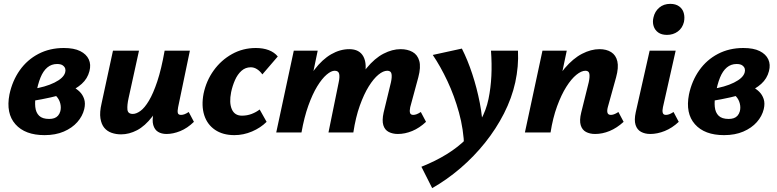

<svg xmlns="http://www.w3.org/2000/svg" viewBox="-20 -687 4031 996"><path d="M211 14Q110 14 60 -42.5Q10 -99 29 -197Q44 -268 82.5 -322.5Q121 -377 179.5 -407.5Q238 -438 311 -438Q364 -438 396 -422Q428 -406 440.5 -379Q453 -352 444 -318Q434 -279 404 -252Q374 -225 331.5 -208.5Q289 -192 242 -181.5Q195 -171 151 -164L146 -225Q215 -235 262.5 -258.5Q310 -282 318 -311Q321 -321 318.5 -330.5Q316 -340 306 -347.5Q296 -355 276 -355Q247 -355 225.5 -337Q204 -319 190 -284.5Q176 -250 167 -199Q160 -162 163 -132.5Q166 -103 183 -86.5Q200 -70 235 -70Q250 -70 261.5 -74Q273 -78 281 -87Q289 -96 293 -110Q298 -130 292.5 -151Q287 -172 273 -187Q259 -202 240 -205L316 -252Q336 -247 356.5 -237Q377 -227 393 -211.5Q409 -196 416.5 -173.5Q424 -151 417 -121Q408 -84 381 -53.5Q354 -23 311 -4.5Q268 14 211 14Z M608 10Q582 10 559 2Q536 -6 521 -24Q506 -42 501 -73Q496 -104 507 -151L566 -424H701L647 -178Q639 -142 641 -119Q643 -96 669 -96Q687 -96 708.5 -111.5Q730 -127 752.5 -164.5Q775 -202 796 -265Q817 -328 834 -424H897Q873 -299 840.5 -215Q808 -131 770 -82Q732 -33 691 -11.5Q650 10 608 10ZM844 8Q818 8 800 -3Q782 -14 775 -38.5Q768 -63 777 -103L843 -424H965L904 -131Q900 -111 902.5 -101Q905 -91 919 -91Q927 -91 936 -94Q945 -97 959 -106L986 -55Q952 -22 915 -7Q878 8 844 8Z M1196 14Q1136 14 1095.5 -13.5Q1055 -41 1039.5 -89.5Q1024 -138 1036 -201Q1050 -268 1088.5 -321.5Q1127 -375 1183.5 -406.5Q1240 -438 1307 -438Q1345 -438 1374 -427Q1403 -416 1421 -394L1341 -301Q1329 -318 1313.5 -328Q1298 -338 1281 -338Q1253 -338 1232.5 -319.5Q1212 -301 1199 -271.5Q1186 -242 1179 -209Q1168 -154 1182.5 -120.5Q1197 -87 1235 -87Q1262 -87 1285.5 -96Q1309 -105 1327 -119L1363 -55Q1332 -24 1287.5 -5Q1243 14 1196 14Z M2044 8Q2017 8 1996.5 -2.5Q1976 -13 1968.5 -37.5Q1961 -62 1970 -103L2008 -260Q2014 -287 2011 -303.5Q2008 -320 1989 -320Q1968 -320 1943 -299.5Q1918 -279 1893 -239Q1868 -199 1846.5 -139Q1825 -79 1813 0H1747Q1771 -118 1805.5 -200.5Q1840 -283 1882 -334Q1924 -385 1969.5 -408.5Q2015 -432 2058 -432Q2094 -432 2120 -417.5Q2146 -403 2155 -371Q2164 -339 2150 -286L2108 -131Q2104 -112 2107 -101.5Q2110 -91 2124 -91Q2131 -91 2140 -94Q2149 -97 2163 -106L2190 -55Q2156 -23 2118.5 -7.5Q2081 8 2044 8ZM1413 0 1504 -424H1628L1540 0ZM1483 0Q1505 -110 1538 -191.5Q1571 -273 1611.5 -326Q1652 -379 1698 -405.5Q1744 -432 1792 -432Q1845 -432 1865.5 -393Q1886 -354 1870 -286L1801 0H1684L1737 -260Q1743 -287 1739.5 -303.5Q1736 -320 1716 -320Q1698 -320 1674 -299.5Q1650 -279 1625.5 -239Q1601 -199 1579.5 -139Q1558 -79 1544 0Z M2222 289 2166 178Q2239 149 2298 112.5Q2357 76 2401 31.5Q2445 -13 2473.5 -64Q2502 -115 2514 -173Q2526 -231 2529 -293.5Q2532 -356 2527 -424H2667Q2669 -383 2665.5 -342.5Q2662 -302 2653 -260Q2635 -178 2594.5 -98.5Q2554 -19 2496.5 53Q2439 125 2369 185Q2299 245 2222 289ZM2388 76Q2385 -16 2361 -103Q2337 -190 2301 -266.5Q2265 -343 2225 -402L2376 -435Q2406 -376 2430 -303Q2454 -230 2469 -153Q2484 -76 2485 -3Z M3067 8Q3040 8 3020 -2.5Q3000 -13 2992.5 -37.5Q2985 -62 2995 -103L3034 -260Q3040 -287 3037.5 -303.5Q3035 -320 3017 -320Q2996 -320 2970 -299Q2944 -278 2918 -237Q2892 -196 2870 -136Q2848 -76 2836 0H2768Q2793 -117 2829.5 -199.5Q2866 -282 2909.5 -333Q2953 -384 2999.5 -408Q3046 -432 3090 -432Q3126 -432 3150.5 -416.5Q3175 -401 3182.5 -369Q3190 -337 3176 -286L3133 -131Q3128 -112 3131.5 -101.5Q3135 -91 3149 -91Q3156 -91 3165 -94Q3174 -97 3188 -106L3215 -55Q3180 -23 3142.5 -7.5Q3105 8 3067 8ZM2703 0 2794 -424H2920L2831 0Z M3353 8Q3326 8 3305.5 -3Q3285 -14 3277 -39Q3269 -64 3278 -105L3350 -424H3485L3419 -131Q3415 -113 3418 -102Q3421 -91 3434 -91Q3442 -91 3451 -94Q3460 -97 3474 -106L3501 -55Q3467 -23 3428.5 -7.5Q3390 8 3353 8ZM3440 -506Q3412 -506 3394.5 -518.5Q3377 -531 3370.5 -552Q3364 -573 3370 -597Q3377 -628 3400 -647.5Q3423 -667 3457 -667Q3485 -667 3503 -654Q3521 -641 3527 -619.5Q3533 -598 3528 -573Q3520 -541 3496 -523.5Q3472 -506 3440 -506Z M3736 14Q3635 14 3585 -42.5Q3535 -99 3554 -197Q3569 -268 3607.5 -322.5Q3646 -377 3704.5 -407.5Q3763 -438 3836 -438Q3889 -438 3921 -422Q3953 -406 3965.5 -379Q3978 -352 3969 -318Q3959 -279 3929 -252Q3899 -225 3856.5 -208.5Q3814 -192 3767 -181.5Q3720 -171 3676 -164L3671 -225Q3740 -235 3787.5 -258.5Q3835 -282 3843 -311Q3846 -321 3843.5 -330.5Q3841 -340 3831 -347.5Q3821 -355 3801 -355Q3772 -355 3750.5 -337Q3729 -319 3715 -284.5Q3701 -250 3692 -199Q3685 -162 3688 -132.5Q3691 -103 3708 -86.5Q3725 -70 3760 -70Q3775 -70 3786.5 -74Q3798 -78 3806 -87Q3814 -96 3818 -110Q3823 -130 3817.5 -151Q3812 -172 3798 -187Q3784 -202 3765 -205L3841 -252Q3861 -247 3881.5 -237Q3902 -227 3918 -211.5Q3934 -196 3941.5 -173.5Q3949 -151 3942 -121Q3933 -84 3906 -53.5Q3879 -23 3836 -4.5Q3793 14 3736 14Z"/></svg>

Font: Ysabeau ExtraBold
Style: Italic
Weight: 800
Italic angle: -12°
Designer: Christian Thalmann (Catharsis Fonts)
Version: Version 2.002